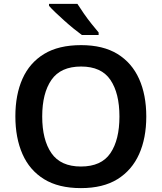

<svg xmlns="http://www.w3.org/2000/svg" viewBox="-20 -957 831 987"><path d="M732 -358Q732 -247 695 -164.5Q658 -82 584 -36Q510 10 396 10Q281 10 206.5 -36Q132 -82 95.5 -165Q59 -248 59 -359Q59 -470 95.5 -552Q132 -634 206.5 -679.5Q281 -725 397 -725Q510 -725 584 -679.5Q658 -634 695 -551.5Q732 -469 732 -358ZM197 -358Q197 -238 244.5 -169.5Q292 -101 396 -101Q501 -101 547.5 -169.5Q594 -238 594 -358Q594 -478 547.5 -546.5Q501 -615 397 -615Q292 -615 244.5 -546.5Q197 -478 197 -358ZM378 -937Q392 -915 411 -887.5Q430 -860 450.5 -834.5Q471 -809 487 -790V-777H401Q383 -790 359 -809.5Q335 -829 310.5 -851Q286 -873 265 -893Q244 -913 232 -927V-937Z"/></svg>

Font: Noto Sans Adlam SemiBold
Style: Regular
Weight: 600
Version: Version 3.001